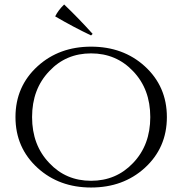

<svg xmlns="http://www.w3.org/2000/svg" viewBox="-20 -822 814 856"><path d="M386 -664Q306 -702 226 -749Q240 -777 266 -802Q330 -741 393 -671ZM625 -527Q724 -437 724 -300Q724 -163 625 -73Q529 14 386 14Q244 14 148 -73Q49 -163 49 -300Q49 -437 148 -527Q244 -614 386 -614Q529 -614 625 -527ZM573 -95Q650 -175 650 -300Q650 -425 573 -505Q498 -584 386 -584Q274 -584 200 -505Q123 -425 123 -300Q123 -175 200 -95Q274 -16 386 -16Q498 -16 573 -95Z"/></svg>

Font: Cinzel(RUS BY LYAJKA)
Style: Regular
Weight: 400
Designer: Natanael Gama
Version: Version 1.001;PS 001.001;hotconv 1.0.56;makeotf.lib2.0.21325